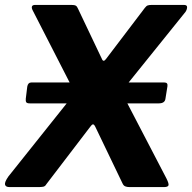

<svg xmlns="http://www.w3.org/2000/svg" viewBox="-25 -762 782 782"><path d="M657 -411 649 -361Q647 -341 622 -341H96Q85 -341 82 -345.5Q79 -350 80 -360L86 -409Q89 -426 102 -426H645Q659 -426 657 -411ZM653 -35Q664 -13 661 -6.5Q658 0 642 0H503Q492 0 485 -3Q478 -6 474 -15L363 -246Q358 -256 353.5 -255.5Q349 -255 342 -245L164 -12Q159 -3 151 -1.5Q143 0 131 0H14Q-2 0 -4.5 -10Q-7 -20 9 -43L265 -364Q274 -373 276 -379.5Q278 -386 274 -396L107 -722Q103 -731 105.5 -736.5Q108 -742 119 -742H265Q278 -742 283.5 -739Q289 -736 293 -726L390 -522Q396 -507 407 -522L565 -730Q571 -738 577 -740Q583 -742 595 -742H724Q738 -742 737 -731.5Q736 -721 730 -713L482 -405Q473 -395 472.5 -389.5Q472 -384 475 -377L653 -35Z"/></svg>

Font: Libre Franklin
Style: Bold Italic
Weight: 700
Italic angle: -8°
Designer: Pablo Impallari, Rodrigo Fuenzalida, Nhung Nguyen
Foundry: Impallari Type
Version: Version 3.000